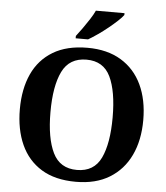

<svg xmlns="http://www.w3.org/2000/svg" viewBox="-61 -985 909 1049"><g transform="rotate(5 393.5 -460.5)"><path d="M394.1 10Q280 10 205 -36Q130 -82 92.5 -165Q55 -248 55 -359Q55 -470 92.5 -552Q130 -634 205.6 -679.5Q281.1 -725 394.7 -725Q503 -725 578.5 -679.5Q654 -634 693 -551.5Q732 -469 732 -358Q732 -247 692.7 -164.5Q653.4 -82 578.1 -36Q502.8 10 394.1 10ZM394.1 -55Q488 -55 526 -135.1Q564 -215.2 564 -358Q564 -501 525.9 -580.5Q487.8 -660 394.8 -660Q301 -660 262 -580.5Q223 -501 223 -357.5Q223 -215 262 -135Q301 -55 394.1 -55ZM325 -784Q340 -803 358.5 -829Q377 -855 394.5 -882Q412 -909 422 -931H579V-921Q570 -908 548.5 -888Q527 -868 500 -846Q473 -824 445 -804.5Q417 -785 393 -771H325Z"/></g></svg>

Font: Noto Serif Khojki
Style: Regular
Weight: 400
Designer: Juan Bruce
Version: Version 2.002